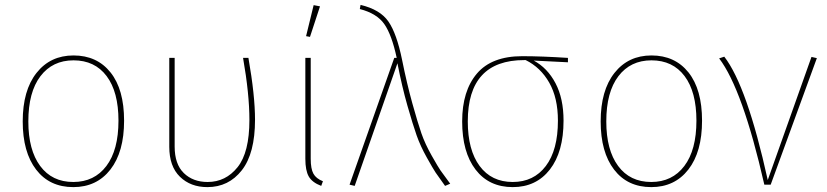

<svg xmlns="http://www.w3.org/2000/svg" viewBox="-20 -756 3386 786"><path d="M281 -509Q195 -509 145.5 -444Q96 -379 96 -259Q96 -142 144.5 -76.5Q193 -11 280 -11Q366 -11 415.5 -76.5Q465 -142 465 -262Q465 -380 416.5 -444.5Q368 -509 281 -509ZM281 -529Q377 -529 432.5 -459.5Q488 -390 488 -262Q488 -134 432 -62Q376 10 280 10Q183 10 128 -61.5Q73 -133 73 -259Q73 -386 129.5 -457.5Q186 -529 281 -529Z M975 -519H997Q1024 -365 1024 -266Q1024 -128 970 -59Q916 10 829 10Q760 10 716.5 -32.5Q673 -75 673 -155V-519H695V-156Q695 -84 732.5 -47.5Q770 -11 830 -11Q904 -11 952.5 -71.5Q1001 -132 1001 -265Q1001 -371 975 -519Z M1252 -519V-106Q1252 -65 1263 -45Q1274 -25 1302 -14L1295 5Q1258 -9 1244 -33.5Q1230 -58 1230 -106V-519ZM1290 -730 1249 -605 1233 -608 1264 -735Z M1453 -719 1456 -736Q1536 -717 1570 -668Q1604 -619 1626 -511Q1646 -412 1668 -333Q1690 -254 1705 -210.5Q1720 -167 1747.5 -118.5Q1775 -70 1783.5 -58Q1792 -46 1823 -4L1802 5Q1773 -35 1763 -50Q1753 -65 1727 -111.5Q1701 -158 1685.5 -202Q1670 -246 1648 -323Q1626 -400 1607 -497L1432 5L1411 0L1594 -519H1604Q1584 -613 1553.5 -657Q1523 -701 1453 -719Z M2264 -262Q2264 -355 2228.5 -417.5Q2193 -480 2132 -510H2129H2126Q1895 -510 1895 -259Q1895 -142 1943.5 -76.5Q1992 -11 2079 -11Q2165 -11 2214.5 -76.5Q2264 -142 2264 -262ZM2305 -501 2165 -508Q2221 -478 2254 -415.5Q2287 -353 2287 -262Q2287 -134 2231 -62Q2175 10 2079 10Q1982 10 1927 -61.5Q1872 -133 1872 -259Q1872 -384 1932.5 -455Q1993 -526 2118 -526Q2198 -526 2305 -519Z M2647 -509Q2561 -509 2511.5 -444Q2462 -379 2462 -259Q2462 -142 2510.5 -76.5Q2559 -11 2646 -11Q2732 -11 2781.5 -76.5Q2831 -142 2831 -262Q2831 -380 2782.5 -444.5Q2734 -509 2647 -509ZM2647 -529Q2743 -529 2798.5 -459.5Q2854 -390 2854 -262Q2854 -134 2798 -62Q2742 10 2646 10Q2549 10 2494 -61.5Q2439 -133 2439 -259Q2439 -386 2495.5 -457.5Q2552 -529 2647 -529Z M2924 -517 2945 -524Q3038 -404 3123 -19L3302 -523L3324 -518L3135 0H3109Q3020 -391 2924 -517Z"/></svg>

Font: FiraSans
Style: Regular
Weight: 150
Designer: Carrois Corporate & Edenspiekermann AG
Foundry: Carrois Corporate GbR & Edenspiekermann AG
Version: Version 3.106;PS 003.106;hotconv 1.0.70;makeotf.lib2.5.58329